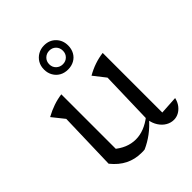

<svg xmlns="http://www.w3.org/2000/svg" viewBox="-208 -855 984 984"><g transform="rotate(-45 284.0 -363.5)"><path d="M464 -63 563 -69Q557 -44 544 -27.5Q531 -11 514.5 -2.5Q498 6 480 6Q458 6 438 -5.5Q418 -17 403.5 -39Q389 -61 384 -93L392 -388L341 -453Q400 -487 464 -495ZM266 7Q260 8 254.5 8Q249 8 243 8Q196 8 156.5 -11.5Q117 -31 84 -72L152 -110Q208 -61 271 -61Q331 -61 391 -108L393 -88Q365 -56 333.5 -32.5Q302 -9 266 7ZM84 -72 93 -388 41 -453Q103 -487 164 -495V-86ZM279 -560Q253 -560 233.5 -571Q214 -582 202.5 -602Q191 -622 191 -647Q191 -673 202.5 -692.5Q214 -712 234 -723.5Q254 -735 279 -735Q317 -735 341.5 -710Q366 -685 366 -647Q366 -622 355 -602Q344 -582 324 -571Q304 -560 279 -560ZM279 -598Q300 -598 314 -612Q328 -626 328 -647Q328 -669 314 -683Q300 -697 279 -697Q258 -697 243.5 -683Q229 -669 229 -647Q229 -626 243.5 -612Q258 -598 279 -598Z"/></g></svg>

Font: Piazzolla 24pt
Style: Regular
Weight: 400
Designer: Juan Pablo del Peral
Foundry: Huerta Tipografica
Version: Version 2.005